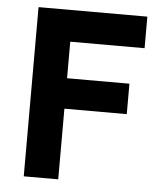

<svg xmlns="http://www.w3.org/2000/svg" viewBox="-50 -720 639 764"><g transform="rotate(5 269.5 -338.0)"><path d="M210.9 -549.8V-403.8H460V-282.2H210.9V0H73.2V-675.8H507.8V-549.8Z"/></g></svg>

Font: Clear Sans
Style: Bold
Weight: 700
Foundry: Intel Corporation
Version: Version 1.00